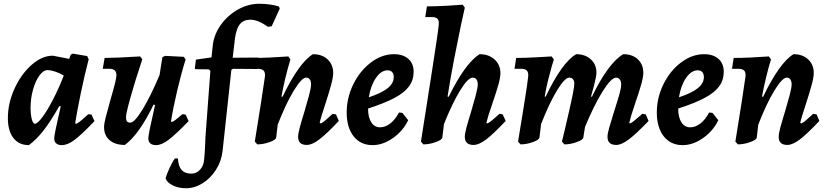

<svg xmlns="http://www.w3.org/2000/svg" viewBox="-20 -762 4407 1024"><path d="M451 -153 468 -151 484 -116Q411 -40 375 -14Q339 12 310 12Q290 12 279.5 2.5Q269 -7 269 -24Q269 -44 304 -195L296 -196Q251 -116 212.5 -66.5Q174 -17 134 12Q81 12 51.5 -26Q22 -64 22 -132Q22 -212 57.5 -289.5Q93 -367 148.5 -416Q204 -465 262 -465L349 -448L357 -470L368 -476L445 -463L453 -446Q431 -362 411.5 -268Q392 -174 381 -106L384 -102Q391 -102 404 -112Q417 -122 451 -153ZM320 -359Q299 -372 275 -380Q251 -388 233 -388Q211 -388 190 -359Q169 -330 156 -283.5Q143 -237 143 -188Q143 -151 149.5 -126.5Q156 -102 166 -102Q180 -102 207 -138.5Q234 -175 264.5 -234.5Q295 -294 320 -359Z M986 -116Q915 -43 878 -15.5Q841 12 813 12Q771 12 771 -25Q771 -46 807 -202L799 -204Q722 -45 646 11Q594 11 564.5 -14.5Q535 -40 535 -84Q535 -103 544 -137.5Q553 -172 570 -233Q601 -338 601 -360Q601 -378 592 -386.5Q583 -395 563 -395H528L538 -453Q595 -453 727 -461L739 -446Q700 -329 676 -243Q652 -157 652 -137Q652 -122 657 -115Q662 -108 675 -108Q697 -108 739.5 -177Q782 -246 831 -362L846 -457L860 -464L960 -459L970 -445Q947 -372 925 -278.5Q903 -185 892 -115L895 -111Q903 -113 914.5 -121.5Q926 -130 953 -153L970 -151Z M1025 -444 1108 -456 1115 -522Q1122 -580 1159 -631Q1196 -682 1250.5 -712Q1305 -742 1363 -742Q1390 -742 1419.5 -738Q1449 -734 1468 -727L1472 -716L1429 -622L1409 -619Q1356 -657 1315 -657Q1279 -657 1259.5 -633Q1240 -609 1233 -556L1221 -454L1357 -455L1362 -450L1352 -394L1223 -395L1214 -390L1167 44Q1161 97 1132.5 142.5Q1104 188 1061 215Q1018 242 972 242Q933 242 902 227Q871 212 863 189Q869 167 884.5 133.5Q900 100 913 83H929Q932 164 1000 164Q1028 164 1047.5 142.5Q1067 121 1069 85Q1072 60 1074 11Q1074 -5 1076 -35L1102 -384L1094 -392L1022 -393L1019 -398Z M1787 -117Q1721 -47 1682.5 -18Q1644 11 1616 11Q1570 11 1570 -32Q1570 -49 1578.5 -81Q1587 -113 1604 -168Q1617 -211 1628 -252.5Q1639 -294 1639 -312Q1639 -329 1632 -338.5Q1625 -348 1613 -348Q1589 -348 1546.5 -278Q1504 -208 1461 -97L1453 -28Q1451 -16 1417.5 -4Q1384 8 1352 8L1339 -7Q1357 -115 1371.5 -210.5Q1386 -306 1393 -354Q1395 -376 1386 -385.5Q1377 -395 1355 -395H1321L1330 -453Q1406 -453 1518 -461L1529 -445Q1516 -404 1502.5 -348Q1489 -292 1481 -247L1487 -246Q1529 -334 1570.5 -392.5Q1612 -451 1649 -473Q1698 -473 1727.5 -445Q1757 -417 1757 -373Q1757 -350 1746 -309.5Q1735 -269 1715 -207Q1690 -132 1685 -107L1688 -104Q1695 -104 1706.5 -113Q1718 -122 1754 -155L1772 -152Z M1943 -183Q1943 -137 1960 -110Q1977 -83 2007 -83Q2035 -83 2061.5 -103.5Q2088 -124 2108 -162L2126 -160L2157 -121Q2130 -64 2076 -26Q2022 12 1967 12Q1903 12 1866 -35Q1829 -82 1829 -162Q1829 -241 1864.5 -313Q1900 -385 1958.5 -429Q2017 -473 2081 -473Q2130 -473 2158 -448Q2186 -423 2186 -379Q2186 -335 2161.5 -301.5Q2137 -268 2084.5 -240Q2032 -212 1943 -183ZM1947 -243Q2016 -266 2048 -292Q2080 -318 2080 -351Q2080 -368 2071.5 -377.5Q2063 -387 2047 -387Q2013 -387 1985 -346.5Q1957 -306 1947 -243Z M2644 -155 2661 -152 2677 -117Q2611 -47 2572.5 -18Q2534 11 2506 11Q2459 11 2459 -32Q2459 -49 2467.5 -81Q2476 -113 2493 -168Q2506 -211 2517 -252.5Q2528 -294 2528 -312Q2528 -329 2521 -338.5Q2514 -348 2501 -348Q2476 -348 2434 -279.5Q2392 -211 2348 -101L2339 -28Q2337 -16 2303.5 -4Q2270 8 2238 8L2225 -7Q2239 -96 2278 -344.5Q2317 -593 2320 -630Q2322 -652 2313.5 -661.5Q2305 -671 2283 -671H2248L2257 -728Q2303 -728 2366 -731.5Q2429 -735 2448 -737L2459 -721Q2454 -701 2438.5 -628Q2423 -555 2402.5 -449.5Q2382 -344 2367 -247L2373 -246Q2416 -334 2458 -392Q2500 -450 2538 -473Q2587 -473 2618 -444.5Q2649 -416 2649 -372Q2649 -349 2638 -310Q2627 -271 2606 -210Q2582 -141 2574 -107L2577 -104Q2583 -104 2595 -113Q2607 -122 2644 -155Z M3406 -155 3424 -152 3439 -117Q3372 -47 3333 -18Q3294 11 3267 11Q3220 11 3220 -32Q3220 -49 3228.5 -79Q3237 -109 3256 -170Q3276 -232 3284.5 -263Q3293 -294 3293 -312Q3293 -328 3285.5 -338Q3278 -348 3266 -348Q3240 -348 3194 -274.5Q3148 -201 3100 -85L3091 -28Q3089 -16 3055.5 -4Q3022 8 2990 8L2977 -7Q2988 -50 3015.5 -170.5Q3043 -291 3043 -315Q3043 -331 3036 -339.5Q3029 -348 3016 -348Q2992 -348 2950.5 -279.5Q2909 -211 2866 -101L2857 -28Q2855 -16 2821.5 -4Q2788 8 2756 8L2743 -7Q2751 -55 2773 -191Q2795 -327 2797 -354Q2799 -376 2790 -385.5Q2781 -395 2759 -395H2724L2733 -453Q2779 -453 2841 -456.5Q2903 -460 2922 -461L2934 -445Q2931 -437 2922.5 -407.5Q2914 -378 2903 -334Q2892 -290 2885 -247L2890 -246Q2977 -429 3053 -473Q3101 -473 3131 -445.5Q3161 -418 3161 -375Q3161 -356 3149 -309.5Q3137 -263 3132 -247L3137 -246Q3178 -332 3221 -391Q3264 -450 3304 -473Q3353 -473 3382 -445.5Q3411 -418 3411 -374Q3411 -351 3399.5 -310.5Q3388 -270 3368 -212Q3344 -142 3336 -107L3339 -104Q3345 -104 3360 -116Q3375 -128 3406 -155Z M3597 -183Q3597 -137 3614 -110Q3631 -83 3661 -83Q3689 -83 3715.5 -103.5Q3742 -124 3762 -162L3780 -160L3811 -121Q3784 -64 3730 -26Q3676 12 3621 12Q3557 12 3520 -35Q3483 -82 3483 -162Q3483 -241 3518.5 -313Q3554 -385 3612.5 -429Q3671 -473 3735 -473Q3784 -473 3812 -448Q3840 -423 3840 -379Q3840 -335 3815.5 -301.5Q3791 -268 3738.5 -240Q3686 -212 3597 -183ZM3601 -243Q3670 -266 3702 -292Q3734 -318 3734 -351Q3734 -368 3725.5 -377.5Q3717 -387 3701 -387Q3667 -387 3639 -346.5Q3611 -306 3601 -243Z M4350 -117Q4284 -47 4245.5 -18Q4207 11 4179 11Q4133 11 4133 -32Q4133 -49 4141.5 -81Q4150 -113 4167 -168Q4180 -211 4191 -252.5Q4202 -294 4202 -312Q4202 -329 4195 -338.5Q4188 -348 4176 -348Q4152 -348 4109.5 -278Q4067 -208 4024 -97L4016 -28Q4014 -16 3980.5 -4Q3947 8 3915 8L3902 -7Q3920 -115 3934.5 -210.5Q3949 -306 3956 -354Q3958 -376 3949 -385.5Q3940 -395 3918 -395H3884L3893 -453Q3969 -453 4081 -461L4092 -445Q4079 -404 4065.5 -348Q4052 -292 4044 -247L4050 -246Q4092 -334 4133.5 -392.5Q4175 -451 4212 -473Q4261 -473 4290.5 -445Q4320 -417 4320 -373Q4320 -350 4309 -309.5Q4298 -269 4278 -207Q4253 -132 4248 -107L4251 -104Q4258 -104 4269.5 -113Q4281 -122 4317 -155L4335 -152Z"/></svg>

Font: Alegreya
Style: Bold Italic
Weight: 700
Italic angle: -7°
Designer: Juan Pablo del Peral
Foundry: Huerta Tipografica
Version: Version 2.007; ttfautohint (v1.6)